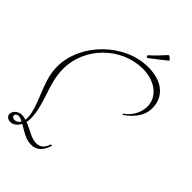

<svg xmlns="http://www.w3.org/2000/svg" viewBox="-277 -988 1120 1120"><g transform="rotate(45 283.0 -428.0)"><path d="M471 -460C525 -498 566 -545 566 -611C566 -697 503 -763 380 -763C184 -763 1 -581 1 -388C1 -263 91 -154 91 -50C91 -47 90 -43 90 -39C78 -43 67 -45 56 -45C29 -45 0 -25 0 3C0 17 13 33 36 33C62 33 82 14 94 -9C128 10 167 41 215 41C258 41 287 19 307 -41L297 -43C286 -10 269 14 229 14C190 14 148 -18 103 -35C106 -44 107 -54 107 -64C107 -184 35 -280 35 -404C35 -585 190 -734 365 -734C459 -734 539 -681 539 -596C539 -540 505 -492 466 -466ZM46 7C31 7 24 0 24 -9C24 -17 31 -27 46 -27C57 -27 69 -22 81 -16C74 -3 63 7 46 7ZM343 -800C374 -825 409 -850 437 -874C438 -875 439 -875 439 -876C439 -884 422 -897 415 -897C414 -897 414 -897 413 -896C393 -874 363 -840 331 -812C329 -810 328 -808 328 -805C329 -801 332 -797 336 -797C338 -797 341 -798 343 -800Z"/></g></svg>

Font: Stalemate
Style: Regular
Weight: 400
Designer: Astigmatic (AOETI)
Foundry: Astigmatic (AOETI)
Version: Version 001.000